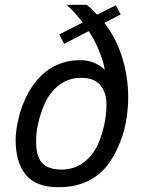

<svg xmlns="http://www.w3.org/2000/svg" viewBox="-20 -762 594 797"><path d="M415 -472.2Q411.6 -492.7 404.1 -516.1Q396.5 -539.6 387 -561.5Q377.4 -583.5 367.2 -602.3Q356.9 -621.1 348.1 -632.8L246.1 -580.1L226.1 -619.1L323.2 -668.9Q315.9 -678.7 307.1 -689.2Q298.3 -699.7 289.3 -709.5Q280.3 -719.2 271.7 -727.8Q263.2 -736.3 255.9 -742.2H339.8Q350.6 -734.4 362.3 -722.7Q374 -710.9 382.8 -701.2L460.9 -740.2L481 -702.1L413.1 -667Q435.1 -639.6 453.1 -605.7Q471.2 -571.8 484.4 -532.2Q497.6 -492.7 504.9 -448Q512.2 -403.3 512.2 -355Q512.2 -306.6 502.2 -252.4Q492.2 -198.2 465.8 -142.1Q450.2 -108.9 429.2 -80.3Q408.2 -51.8 378.9 -30.5Q349.6 -9.3 310.8 2.9Q272 15.1 220.2 15.1Q131.8 15.1 88.4 -34.9Q44.9 -85 44.9 -183.1Q44.9 -196.3 46.9 -214.1Q48.8 -231.9 53 -252.4Q57.1 -272.9 63.7 -295.7Q70.3 -318.4 80.1 -340.8Q96.7 -379.9 119.6 -411.6Q142.6 -443.4 171.4 -465.6Q200.2 -487.8 235.6 -500Q271 -512.2 313 -512.2Q341.8 -512.2 367.4 -502.7Q393.1 -493.2 415 -472.2ZM129.9 -173.8Q129.9 -146.5 135 -125Q140.1 -103.5 152.3 -88.6Q164.6 -73.7 185.1 -65.9Q205.6 -58.1 235.8 -58.1Q286.6 -58.1 325.9 -86.7Q365.2 -115.2 387.2 -164.1Q402.8 -200.7 412.4 -242.9Q421.9 -285.2 421.9 -328.1Q421.9 -378.4 396.2 -408.7Q370.6 -439 315.9 -439Q289.6 -439 266.6 -430.9Q243.7 -422.9 224.1 -408Q204.6 -393.1 189.2 -372.3Q173.8 -351.6 163.1 -326.2Q147.9 -289.6 138.9 -252.4Q129.9 -215.3 129.9 -173.8Z"/></svg>

Font: Lorenzo Sans
Style: Italic
Weight: 400
Italic angle: -12°
Foundry: Intel Corporation
Version: Version 1.00; ttfautohint (v1.5)